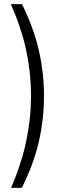

<svg xmlns="http://www.w3.org/2000/svg" viewBox="-20 -732 340 934"><path d="M131 -266Q131 -374 108.5 -482Q86 -590 33 -712H87Q142 -601 168 -491Q194 -381 194 -266Q194 -149 168 -39Q142 71 86 182H34Q86 60 108.5 -49.5Q131 -159 131 -266Z"/></svg>

Font: Muli Light
Style: Regular
Weight: 300
Designer: Vernon Adams
Foundry: Vernon Adams
Version: Version 2.100